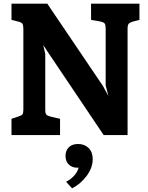

<svg xmlns="http://www.w3.org/2000/svg" viewBox="-20 -740 811 1052"><path d="M744 -720V-631L709 -622Q691 -617 685 -609.5Q679 -602 679 -582V0H548L246 -449L217 -493L228 -444V-139Q228 -119 233.5 -112.5Q239 -106 257 -101L309 -89V0H43V-89L79 -101Q98 -107 103 -113.5Q108 -120 108 -139V-582Q108 -602 102.5 -610Q97 -618 79 -622L43 -631V-720H239L544 -269L574 -214L559 -272V-582Q559 -603 554 -610.5Q549 -618 531 -622L479 -631V-720ZM488 132Q488 179 455 223.5Q422 268 375 292L342 256Q366 244 385 224Q404 204 411 178Q408 179 403 179Q375 179 357 161.5Q339 144 339 114Q339 86 356.5 67.5Q374 49 408 49Q443 49 465.5 71Q488 93 488 132Z"/></svg>

Font: Enriqueta
Style: Bold
Weight: 700
Designer: Viviana Monsalve, Gustavo Ibarra
Foundry: 72Puntos
Version: Version 2.000